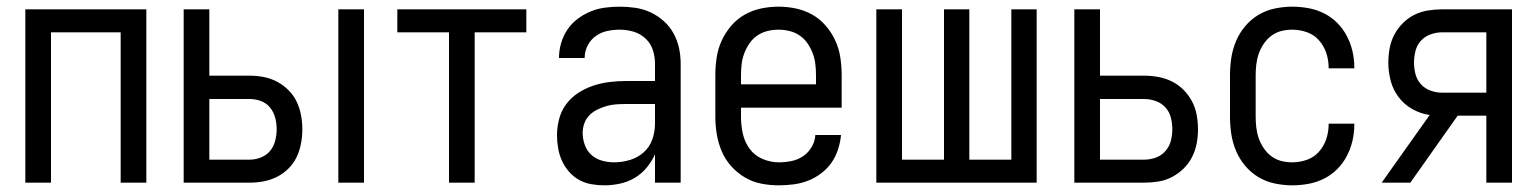

<svg xmlns="http://www.w3.org/2000/svg" viewBox="-20 -548 4612 576"><path d="M56 0V-520H419V0H342V-451H133V0Z M995 0V-520H1072V0ZM531 0V-520H608V-321H729Q750 -321 771 -317Q792 -313 811 -303Q830 -293 845.5 -277.5Q861 -262 870 -243Q879 -224 883 -203Q887 -182 887 -160Q887 -139 883 -117.5Q879 -96 870 -77Q861 -58 845.5 -42.5Q830 -27 811 -17.5Q792 -8 771 -4Q750 0 729 0ZM608 -69H729Q746 -69 762.5 -75.5Q779 -82 790 -95Q801 -108 805.5 -125.5Q810 -143 810 -160Q810 -178 805.5 -195Q801 -212 790 -225.5Q779 -239 762.5 -245Q746 -251 729 -251H608Z M1327 0V-451H1172V-520H1559V-451H1404V0Z M1793 8Q1773 8 1753.5 4.5Q1734 1 1717 -8.5Q1700 -18 1687 -33Q1674 -48 1666 -65.5Q1658 -83 1654.5 -102.5Q1651 -122 1651 -142Q1651 -167 1657.5 -191.5Q1664 -216 1679 -236Q1694 -256 1715 -269.5Q1736 -283 1760 -291Q1784 -299 1809 -302Q1834 -305 1859 -305H1945V-357Q1945 -378 1938.5 -398Q1932 -418 1916.5 -432.5Q1901 -447 1880.5 -453Q1860 -459 1839 -459Q1820 -459 1801.5 -455Q1783 -451 1767.5 -440Q1752 -429 1743 -411.5Q1734 -394 1734 -375V-374H1657V-375Q1657 -397 1663.5 -419Q1670 -441 1682.5 -459.5Q1695 -478 1713 -491.5Q1731 -505 1751.5 -513.5Q1772 -522 1794.5 -525Q1817 -528 1839 -528Q1863 -528 1886.5 -524.5Q1910 -521 1931.5 -511Q1953 -501 1971 -485Q1989 -469 2000.5 -448Q2012 -427 2017 -404Q2022 -381 2022 -357V0H1945V-85Q1935 -63 1919.5 -44.5Q1904 -26 1883.5 -14Q1863 -2 1839.5 3Q1816 8 1793 8ZM1822 -61Q1846 -61 1869.5 -68Q1893 -75 1911 -91Q1929 -107 1937 -130Q1945 -153 1945 -177V-236H1859Q1844 -236 1829 -235Q1814 -234 1800 -230Q1786 -226 1772.5 -219.5Q1759 -213 1748.5 -202.5Q1738 -192 1733 -178Q1728 -164 1728 -149Q1728 -131 1734.5 -113Q1741 -95 1754.5 -83Q1768 -71 1786 -66Q1804 -61 1822 -61Z M2317 8Q2290 8 2264 3Q2238 -2 2215 -15.5Q2192 -29 2174 -49Q2156 -69 2145.5 -93.5Q2135 -118 2130.5 -144.5Q2126 -171 2126 -197V-323Q2126 -349 2130 -375.5Q2134 -402 2145 -426Q2156 -450 2173.5 -470.5Q2191 -491 2214 -504Q2237 -517 2263 -522.5Q2289 -528 2316 -528Q2342 -528 2368 -522.5Q2394 -517 2417 -504Q2440 -491 2457.5 -470.5Q2475 -450 2486 -426Q2497 -402 2501 -375.5Q2505 -349 2505 -323V-225H2203V-197Q2203 -172 2208.5 -147Q2214 -122 2229 -101.5Q2244 -81 2268 -71Q2292 -61 2317 -61Q2336 -61 2355 -65Q2374 -69 2389.5 -79.5Q2405 -90 2415 -107Q2425 -124 2426 -143H2503Q2501 -121 2494 -99.5Q2487 -78 2474.5 -60Q2462 -42 2443.5 -28Q2425 -14 2404.5 -6Q2384 2 2361.5 5Q2339 8 2317 8ZM2203 -295H2428V-323Q2428 -339 2426 -356Q2424 -373 2418 -388.5Q2412 -404 2402.5 -418Q2393 -432 2379 -441.5Q2365 -451 2348.5 -455Q2332 -459 2316 -459Q2299 -459 2282.5 -455Q2266 -451 2252 -441.5Q2238 -432 2228.5 -418Q2219 -404 2213 -388.5Q2207 -373 2205 -356Q2203 -339 2203 -323Z M2609 0V-520H2686V-69H2812V-520H2888V-69H3014V-520H3090V0Z M3203 0V-520H3280V-321H3412Q3434 -321 3455.5 -317Q3477 -313 3496 -303.5Q3515 -294 3530.5 -278.5Q3546 -263 3556 -244Q3566 -225 3570 -203.5Q3574 -182 3574 -160Q3574 -139 3570 -117.5Q3566 -96 3556 -76.5Q3546 -57 3530.5 -42Q3515 -27 3496 -17Q3477 -7 3455.5 -3.5Q3434 0 3412 0ZM3412 -69Q3430 -69 3447 -75Q3464 -81 3476 -94.5Q3488 -108 3492.5 -125.5Q3497 -143 3497 -160Q3497 -178 3492.5 -195.5Q3488 -213 3476 -226Q3464 -239 3447 -245Q3430 -251 3412 -251H3280V-69Z M3857 8Q3831 8 3804.5 2.5Q3778 -3 3755.5 -16.5Q3733 -30 3716 -50Q3699 -70 3688.5 -94.5Q3678 -119 3674 -145Q3670 -171 3670 -197V-323Q3670 -349 3674 -375Q3678 -401 3688.5 -425.5Q3699 -450 3716 -470Q3733 -490 3755.5 -503.5Q3778 -517 3804.5 -522.5Q3831 -528 3857 -528Q3881 -528 3905.5 -523.5Q3930 -519 3952 -508Q3974 -497 3991.5 -479.5Q4009 -462 4020.5 -440Q4032 -418 4037.5 -394Q4043 -370 4043 -345V-343H3966V-344Q3966 -367 3959 -388.5Q3952 -410 3937 -427Q3922 -444 3900.5 -451.5Q3879 -459 3857 -459Q3840 -459 3824 -455Q3808 -451 3794.5 -441Q3781 -431 3771.5 -417Q3762 -403 3756.5 -387.5Q3751 -372 3749 -355.5Q3747 -339 3747 -323V-197Q3747 -181 3749 -164.5Q3751 -148 3756.5 -132.5Q3762 -117 3771.5 -103Q3781 -89 3794.5 -79Q3808 -69 3824 -65Q3840 -61 3857 -61Q3879 -61 3900.5 -68.5Q3922 -76 3937 -93Q3952 -110 3959 -131.5Q3966 -153 3966 -176V-177H4043V-175Q4043 -150 4037.5 -126Q4032 -102 4020.5 -80Q4009 -58 3991.5 -40.5Q3974 -23 3952 -12Q3930 -1 3905.5 3.5Q3881 8 3857 8Z M4125 0 4269 -203Q4241 -207 4216.5 -221Q4192 -235 4175.5 -257Q4159 -279 4152 -306Q4145 -333 4145 -360Q4145 -382 4149 -403.5Q4153 -425 4163 -444Q4173 -463 4188.5 -478.5Q4204 -494 4223 -503.5Q4242 -513 4263.5 -516.5Q4285 -520 4306 -520H4516V0H4439V-201H4353L4211 0ZM4306 -270H4439V-451H4306Q4289 -451 4272 -445Q4255 -439 4243 -426Q4231 -413 4226.5 -395.5Q4222 -378 4222 -360Q4222 -343 4226.5 -325.5Q4231 -308 4243 -295Q4255 -282 4272 -276Q4289 -270 4306 -270Z"/></svg>

Font: Iosevka QP
Style: Regular
Weight: 400
Designer: Belleve Invis
Foundry: Belleve Invis
Version: Version 20.0.0; ttfautohint (v1.8.4)